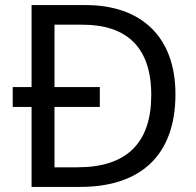

<svg xmlns="http://www.w3.org/2000/svg" viewBox="-20 -734 770 754"><path d="M317 -714H104V-392H30V-314H104V0H295C531 0 669 -123 669 -364C669 -593 531 -714 317 -714ZM304 -637C475 -637 574 -551 574 -361C574 -173 478 -77 284 -77H194V-314H372V-392H194V-637Z"/></svg>

Font: Noto Sans Kayah Li
Style: Regular
Weight: 400
Designer: Monotype Design Team, Sérgio Martins
Foundry: Monotype Imaging Inc.
Version: Version 2.002